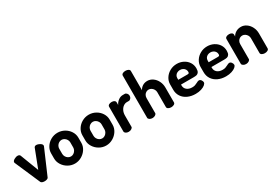

<svg xmlns="http://www.w3.org/2000/svg" viewBox="41 -1694 3783 2648"><g transform="rotate(-30 1932.5 -370.5)"><path d="M6 -426Q6 -447 35.5 -464Q65 -481 92 -481Q105 -481 115.5 -475.5Q126 -470 130 -459L241 -169L352 -457V-458Q356 -469 365.5 -475Q375 -481 389 -481Q403 -481 424 -473Q445 -465 460 -452Q475 -439 475 -425Q475 -417 473 -413L471 -408L300 -12Q295 -1 278 5Q261 11 241 11Q220 11 204 5Q188 -1 183 -12L11 -408Q6 -415 6 -426Z M943 -278V-196Q943 -142.8 912.9 -95.7Q882.9 -48.6 832.7 -19.8Q782.6 9 726 9Q668.9 9 619 -19.5Q569 -48 539 -95.5Q509 -143 509 -196V-278Q509 -331.1 538.5 -378Q568 -425 617.9 -453Q667.8 -481 726 -481Q783 -481 833 -453.5Q883 -426 913 -379.1Q943 -332.1 943 -278ZM726 -368Q702.4 -368 682 -355.1Q661.6 -342.3 649.8 -321.1Q638 -300 638 -278V-196Q638 -172.8 649.8 -151.3Q661.6 -129.8 682 -116.9Q702.4 -104 726 -104Q749.5 -104 769.7 -117.2Q789.9 -130.5 801.9 -151.7Q814 -172.8 814 -196V-278Q814 -300.2 802 -321.1Q790 -342 769.6 -355Q749.3 -368 726 -368Z M1441 -278V-196Q1441 -142.8 1410.9 -95.7Q1380.9 -48.6 1330.7 -19.8Q1280.6 9 1224 9Q1166.9 9 1117 -19.5Q1067 -48 1037 -95.5Q1007 -143 1007 -196V-278Q1007 -331.1 1036.5 -378Q1066 -425 1115.9 -453Q1165.8 -481 1224 -481Q1281 -481 1331 -453.5Q1381 -426 1411 -379.1Q1441 -332.1 1441 -278ZM1224 -368Q1200.4 -368 1180 -355.1Q1159.6 -342.3 1147.8 -321.1Q1136 -300 1136 -278V-196Q1136 -172.8 1147.8 -151.3Q1159.6 -129.8 1180 -116.9Q1200.4 -104 1224 -104Q1247.5 -104 1267.7 -117.2Q1287.9 -130.5 1299.9 -151.7Q1312 -172.8 1312 -196V-278Q1312 -300.2 1300 -321.1Q1288 -342 1267.6 -355Q1247.3 -368 1224 -368Z M1652 -220V-41Q1652 -26 1632 -13Q1612 0 1586 0Q1559 0 1541 -12.5Q1523 -25 1523 -41V-435Q1523 -453 1540.5 -464Q1558 -475 1586 -475Q1611 -475 1627.5 -464Q1644 -453 1644 -435V-394Q1660 -429 1694 -455Q1728 -481 1767 -481H1798Q1816 -481 1830.5 -464Q1845 -447 1845 -425Q1845 -402 1830.5 -385Q1816 -368 1798 -368H1767Q1738 -368 1711.5 -349.5Q1685 -331 1668.5 -297.5Q1652 -264 1652 -220Z M1965 0Q1938 0 1919.5 -12.5Q1901 -25 1901 -41V-712Q1901 -730 1918.5 -741Q1936 -752 1965 -752Q1992 -752 2011 -741Q2030 -730 2030 -712V-405Q2045 -437 2078 -459Q2111 -481 2156 -481Q2201 -481 2241 -453.5Q2281 -426 2304.5 -379Q2328 -332 2328 -278V-41Q2328 -22 2308.5 -11Q2289 0 2263 0Q2238 0 2218.5 -11Q2199 -22 2199 -41V-278Q2199 -300 2187 -321Q2175 -342 2155 -355Q2135 -368 2112 -368Q2091 -368 2072 -357Q2053 -346 2041.5 -325.5Q2030 -305 2030 -278V-41Q2030 -26 2010.5 -13Q1991 0 1965 0Z M2831 -293Q2831 -253 2818 -233.5Q2805 -214 2786 -209Q2767 -204 2738 -204H2535V-189Q2535 -146 2567 -119.5Q2599 -93 2652 -93Q2678 -93 2696 -99Q2714 -105 2737 -117Q2747 -123 2757 -127Q2767 -131 2775 -131Q2796 -131 2810 -111.5Q2824 -92 2824 -74Q2824 -56 2801.5 -36.5Q2779 -17 2738.5 -4Q2698 9 2648 9Q2578 9 2523 -16.5Q2468 -42 2437 -88.5Q2406 -135 2406 -196V-281Q2406 -334 2435.5 -380Q2465 -426 2515 -453.5Q2565 -481 2625 -481Q2680 -481 2727.5 -457Q2775 -433 2803 -390Q2831 -347 2831 -293ZM2710 -307Q2710 -330 2698 -348Q2686 -366 2666 -376Q2646 -386 2622 -386Q2599 -386 2579 -376.5Q2559 -367 2547 -349Q2535 -331 2535 -308V-280H2681Q2697 -280 2703.5 -285.5Q2710 -291 2710 -307Z M3315 -293Q3315 -253 3302 -233.5Q3289 -214 3270 -209Q3251 -204 3222 -204H3019V-189Q3019 -146 3051 -119.5Q3083 -93 3136 -93Q3162 -93 3180 -99Q3198 -105 3221 -117Q3231 -123 3241 -127Q3251 -131 3259 -131Q3280 -131 3294 -111.5Q3308 -92 3308 -74Q3308 -56 3285.5 -36.5Q3263 -17 3222.5 -4Q3182 9 3132 9Q3062 9 3007 -16.5Q2952 -42 2921 -88.5Q2890 -135 2890 -196V-281Q2890 -334 2919.5 -380Q2949 -426 2999 -453.5Q3049 -481 3109 -481Q3164 -481 3211.5 -457Q3259 -433 3287 -390Q3315 -347 3315 -293ZM3194 -307Q3194 -330 3182 -348Q3170 -366 3150 -376Q3130 -386 3106 -386Q3083 -386 3063 -376.5Q3043 -367 3031 -349Q3019 -331 3019 -308V-280H3165Q3181 -280 3187.5 -285.5Q3194 -291 3194 -307Z M3456 0Q3429.3 0 3410.7 -12.5Q3392 -25 3392 -41V-435Q3392 -453 3409.3 -464Q3426.7 -475 3456 -475Q3479.8 -475 3496.4 -464Q3513 -453 3513 -435V-405Q3529 -437 3564.3 -459Q3599.6 -481 3647 -481Q3692 -481 3732 -453.5Q3772 -426 3795.5 -379Q3819 -332 3819 -278V-41Q3819 -22 3799.5 -11Q3780 0 3754 0Q3729 0 3709.5 -11Q3690 -22 3690 -41V-278Q3690 -300.3 3678 -321.4Q3666.1 -342.4 3646 -355.2Q3626 -368 3603.3 -368Q3582 -368 3563 -357Q3544 -346 3532.5 -325.4Q3521 -304.8 3521 -278V-41Q3521 -26.1 3501.5 -13Q3482 0 3456 0Z"/></g></svg>

Font: Dosis
Style: Regular
Weight: 400
Designer: Edgar Tolentino, Pablo Impallari, Igino Marini
Foundry: Edgar Tolentino, Pablo Impallari, Igino Marini
Version: Version 1.007;Glyphs 3.1.1 (3134)